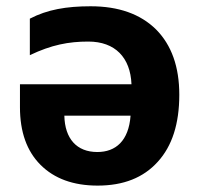

<svg xmlns="http://www.w3.org/2000/svg" viewBox="-20 -576 631 606"><path d="M266.1 -556.2C189.9 -556.2 129.4 -545.9 74.2 -517.1V-401.9C142.6 -434.6 196.8 -444.8 258.8 -444.8C343.3 -444.8 391.6 -394.5 395 -310.1H43V-237.8C43 -159.7 64.5 -99.1 107.9 -55.7C151.4 -12.2 211.4 9.8 288.1 9.8C369.6 9.8 432.6 -15.1 478 -65.4C523.4 -115.2 545.9 -185.5 545.9 -276.9C545.9 -365.2 521.5 -433.6 472.7 -482.9C423.3 -531.7 354.5 -556.2 266.1 -556.2ZM287.1 -96.2C222.2 -96.2 184.6 -138.2 183.1 -210.9H392.1C386.2 -131.3 345.2 -96.2 287.1 -96.2Z"/></svg>

Font: Noto Reveo Sans
Style: Bold
Weight: 700
Designer: Monotype Design team
Foundry: Monotype Imaging Inc.
Version: Version 1.04